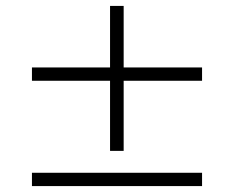

<svg xmlns="http://www.w3.org/2000/svg" viewBox="-20 -679 790 649"><path d="M663 -50H88V-95H663ZM663 -406H398V-169H352V-406H88V-451H352V-659H398V-451H663Z"/></svg>

Font: Kaisei Tokumin
Style: Regular
Weight: 400
Designer: Font-Kai, 金井和夫
Foundry: KAZUO KANAI
Version: Version 5.003